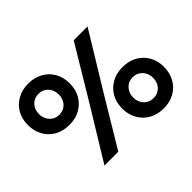

<svg xmlns="http://www.w3.org/2000/svg" viewBox="-148 -959 1218 1218"><g transform="rotate(-45 461.0 -350.0)"><path d="M187 0 402 -352 611 -700H735L508 -328L311 0ZM213 -339Q158 -339 115.5 -362.5Q73 -386 49 -428Q25 -470 25 -525Q25 -580 49 -621.5Q73 -663 115.5 -686.5Q158 -710 213 -710Q267 -710 309.5 -686.5Q352 -663 376 -621.5Q400 -580 400 -525Q400 -470 376 -428Q352 -386 309.5 -362.5Q267 -339 213 -339ZM213 -430Q239 -430 259 -442.5Q279 -455 290 -476.5Q301 -498 301 -524Q301 -565 276 -591.5Q251 -618 213 -618Q174 -618 149 -591.5Q124 -565 124 -524Q124 -498 135.5 -476.5Q147 -455 167 -442.5Q187 -430 213 -430ZM710 10Q655 10 612.5 -13.5Q570 -37 546 -79.5Q522 -122 522 -176Q522 -231 546 -272.5Q570 -314 612.5 -337.5Q655 -361 710 -361Q765 -361 807 -337.5Q849 -314 873 -272.5Q897 -231 897 -176Q897 -122 873 -79.5Q849 -37 807 -13.5Q765 10 710 10ZM710 -82Q736 -82 756 -94Q776 -106 787.5 -127.5Q799 -149 799 -176Q799 -216 773.5 -243Q748 -270 710 -270Q671 -270 646 -243Q621 -216 621 -176Q621 -135 646 -108.5Q671 -82 710 -82Z"/></g></svg>

Font: SUSE Thin SemiBold
Style: Regular
Weight: 600
Version: Version 1.000